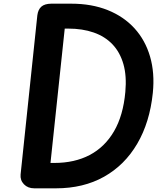

<svg xmlns="http://www.w3.org/2000/svg" viewBox="-20 -1024 865 1044"><path d="M166 0Q131.5 0 110.2 -22Q89 -44 92 -75.5L183 -940.5Q187 -972 204.8 -987.8Q222.5 -1003.5 258.5 -1004H367.5Q478.5 -1004 565.8 -969Q653 -934 711.5 -869.8Q770 -805.5 796 -716.2Q822 -627 811 -519Q794.5 -359 726.2 -242.5Q658 -126 545.8 -63Q433.5 0 284.5 0ZM254.5 -138H275.5Q385.5 -138 467.8 -181.2Q550 -224.5 600 -310.2Q650 -396 661.5 -524Q669.5 -611 651 -675.5Q632.5 -740 591.5 -783Q550.5 -826 489.5 -847.2Q428.5 -868.5 351 -868.5H332Z"/></svg>

Font: Edu NSW ACT Cursive
Style: Regular
Weight: 400
Designer: Tina and Corey Anderson, Eben Sorkin, Mirko Velimirovic
Foundry: Sorkin Type Co.
Version: Version 2.000